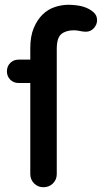

<svg xmlns="http://www.w3.org/2000/svg" viewBox="-20 -770 427 805"><path d="M9 -471Q9 -492 23 -506Q37 -520 58 -520H107V-568Q107 -618 121.5 -652.5Q136 -687 158.5 -709Q181 -731 210 -740.5Q239 -750 267 -750Q282 -750 302.5 -747.5Q323 -745 341.5 -737.5Q360 -730 373.5 -717.5Q387 -705 387 -685Q387 -667 373.5 -652Q360 -637 340 -637Q329 -637 315 -640Q303 -643 290 -643Q257 -643 237.5 -627.5Q218 -612 218 -565V-40Q218 -17 202 -1Q186 15 162 15Q139 15 123 -1Q107 -17 107 -40V-422H58Q37 -422 23 -436Q9 -450 9 -471Z"/></svg>

Font: Varela Round Precious
Style: Medium
Weight: 500
Designer: Joe Prince
Foundry: Joe Prince
Version: Version 1.000